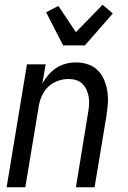

<svg xmlns="http://www.w3.org/2000/svg" viewBox="-20 -792 540 812"><path d="M8 0 94 -520H173L159 -438Q170 -458 184.5 -475Q199 -492 218 -504.5Q237 -517 258.5 -522.5Q280 -528 301 -528Q327 -528 351.5 -520Q376 -512 393.5 -494.5Q411 -477 420.5 -454Q430 -431 434 -405.5Q438 -380 436 -353.5Q434 -327 430 -301L380 0H301L352 -312Q355 -329 356.5 -346Q358 -363 355.5 -379.5Q353 -396 346.5 -411Q340 -426 329 -437Q318 -448 302.5 -453Q287 -458 270 -458Q247 -458 223.5 -449.5Q200 -441 182.5 -423.5Q165 -406 155.5 -383Q146 -360 143 -337L87 0ZM247 -600 175 -740 227 -767 301 -656 414 -772 457 -735 339 -600Z"/></svg>

Font: Iosevka Term Curly
Style: Italic
Weight: 400
Italic angle: -9°
Designer: Belleve Invis
Foundry: Belleve Invis
Version: Version 32.3.0